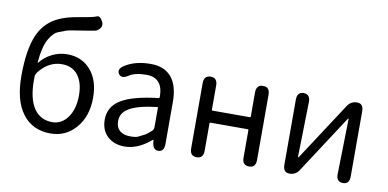

<svg xmlns="http://www.w3.org/2000/svg" viewBox="-76 -1034 2572 1274"><g transform="rotate(10 1210.0 -397.0)"><path d="M316 13Q194 13 127 -76Q60 -165 60 -329Q60 -505 102 -604Q140 -692 220 -735Q281 -767 375 -781Q400 -785 425 -790L444 -794Q467 -798 486 -806Q506 -814 525 -777Q543 -741 501 -714Q496 -710 419 -698Q315 -683 301 -677Q276 -667 251 -658Q217 -645 189 -595Q159 -541 151 -436Q151 -431 154 -435Q186 -476 234.5 -500Q283 -524 336 -524Q434 -524 494 -455.5Q554 -387 554 -269Q554 -142 484 -63Q417 13 316 13ZM315 -63Q378 -63 418.5 -120Q459 -177 459 -269Q459 -354 421 -403.5Q383 -453 313 -453Q222 -453 157 -368Q147 -354 147 -337V-312Q147 -193 190 -128Q233 -63 315 -63Z M814 13Q744 13 699.5 -28Q655 -69 655 -141Q655 -229 734.5 -276.5Q814 -324 983 -343Q989 -344 989 -351Q989 -481 877 -481Q800 -481 760 -454Q716 -425 696 -455Q676 -485 720 -513Q789 -557 892 -557Q988 -557 1036 -496Q1080 -439 1080 -334V-51Q1080 0 1043 2Q1006 5 999 -46L998 -58Q997 -65 995.5 -65Q994 -65 981 -54Q900 13 814 13ZM840 -60Q878 -60 892 -67Q915 -78 938 -90Q947 -95 978 -122Q989 -132 989 -147V-279Q989 -284 984 -283Q856 -268 798 -234Q744 -202 744 -147Q744 -103 772 -80Q797 -60 840 -60Z M1299 0Q1253 0 1253 -52V-491Q1253 -543 1299 -543Q1344 -543 1344 -491V-328Q1344 -323 1349 -323H1601Q1606 -323 1606 -328V-491Q1606 -543 1652 -543Q1697 -543 1697 -491V-52Q1697 0 1652 0Q1606 0 1606 -52V-237Q1606 -242 1601 -242H1349Q1344 -242 1344 -237V-52Q1344 0 1299 0Z M1924 0Q1881 0 1881 -52V-491Q1881 -543 1925 -543Q1970 -542 1969 -490L1961 -121Q1961 -116 1963 -116Q1965 -116 1972 -127L2220 -507Q2243 -543 2285 -543Q2328 -543 2328 -491V-52Q2328 0 2284 0Q2239 -1 2240 -53L2248 -423Q2248 -428 2246 -428Q2244 -428 2237 -417L1989 -36Q1966 0 1924 0Z"/></g></svg>

Font: Resource Han Rounded KR
Style: Regular
Weight: 400
Designer: Cyano Hao (round all glyphs); Ryoko NISHIZUKA 西塚涼子 (kana, bopomofo & ideographs); Paul D. Hunt (Latin, Greek & Cyrillic)
Foundry: Cyano Hao
Version: 0.990